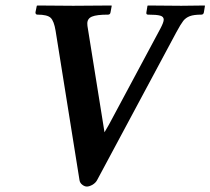

<svg xmlns="http://www.w3.org/2000/svg" viewBox="-20 -666 765 698"><path d="M518.1 -612.8Q510.7 -612.8 512.2 -621.1L516.1 -645L518.1 -646Q601.1 -645 639.2 -645L724.1 -646L725.1 -645L721.2 -621.1Q719.7 -612.8 711.9 -612.8Q684.6 -612.8 669.9 -607.2Q655.3 -601.6 646.2 -590.1Q637.2 -578.6 621.1 -548.8L333 -11.2Q327.6 -1 315.9 5.9Q304.2 12.2 295.9 12.2Q287.6 12.2 279.1 5.6Q270.5 -1 269 -11.2L182.1 -554.2Q176.3 -589.8 164.1 -601.3Q151.9 -612.8 116.2 -612.8Q108.9 -612.8 108.9 -621.1L113.8 -645L116.2 -646Q209 -645 246.1 -645L384.8 -646L386.2 -645L381.8 -621.1Q380.4 -612.8 373 -612.8Q331.5 -612.8 314.5 -605.7Q297.4 -598.6 297.4 -580.6Q297.4 -574.7 297.9 -571.8L355 -215.8L359.9 -185.1L376 -212.9L563 -562Q575.2 -585 575.2 -594.7Q575.2 -605.5 562.5 -609.1Q549.8 -612.8 518.1 -612.8Z"/></svg>

Font: Linux Libertine G
Style: Semibold Italic
Weight: 600
Italic angle: -11.5°
Designer: Philipp H. Poll
Foundry: Philipp H. Poll
Version: Version 5.1.1